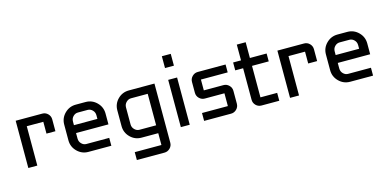

<svg xmlns="http://www.w3.org/2000/svg" viewBox="-81 -1202 3820 1884"><g transform="rotate(-15 1829.0 -260.0)"><path d="M419.9 -279.8H329.1V-399.9H161.1V0H69.8V-480H339.8Q373.5 -480 396.7 -456.5Q419.9 -433.1 419.9 -399.9Z M939.9 -210H610.8V-153.8Q610.8 -123 631.8 -101.6Q652.8 -80.1 680.2 -80.1H913.1V0H680.2Q614.3 0 567.1 -47.1Q520 -94.2 520 -160.2V-319.8Q520 -386.2 567.1 -433.1Q614.3 -480 680.2 -480H779.8Q845.7 -480 892.8 -433.1Q939.9 -386.2 939.9 -319.8ZM849.1 -290V-327.1Q849.1 -357.9 828.1 -378.9Q807.1 -399.9 779.8 -399.9H680.2Q652.8 -399.9 631.8 -378.9Q610.8 -357.9 610.8 -327.1V-290Z M1479.5 120.1Q1479.5 153.3 1455.8 176.8Q1432.1 200.2 1399.4 200.2H1118.7V120.1H1389.6V0H1219.7Q1153.3 0 1106.4 -47.1Q1059.6 -94.2 1059.6 -160.2V-319.8Q1059.6 -386.7 1106.2 -433.3Q1152.8 -480 1219.7 -480H1479.5ZM1389.6 -80.1V-399.9H1219.7Q1192.4 -399.9 1170.9 -378.4Q1149.4 -356.9 1149.4 -326.2V-153.8Q1149.4 -123 1170.9 -101.6Q1192.4 -80.1 1219.7 -80.1Z M1709.5 0H1619.1V-480H1709.5ZM1709.5 -600.1H1619.1V-720.2H1709.5Z M2209.5 -80.1Q2209.5 -46.9 2185.8 -23.4Q2162.1 0 2129.4 0H1855.5V-80.1H2118.2V-210H1919.4Q1886.7 -210 1863 -233.4Q1839.4 -256.8 1839.4 -290V-399.9Q1839.4 -432.6 1863 -456.3Q1886.7 -480 1919.4 -480H2202.1V-399.9H1930.2V-290H2129.4Q2162.1 -290 2185.8 -266.6Q2209.5 -243.2 2209.5 -210Z M2619.1 -80.1V0H2439Q2405.3 0 2382.1 -23.4Q2358.9 -46.9 2358.9 -80.1V-399.9H2278.8V-480H2358.9V-640.1H2449.2V-480H2619.1V-399.9H2449.2V-80.1Z M3078.6 -279.8H2987.8V-399.9H2819.8V0H2728.5V-480H2998.5Q3032.2 -480 3055.4 -456.5Q3078.6 -433.1 3078.6 -399.9Z M3598.6 -210H3269.5V-153.8Q3269.5 -123 3290.5 -101.6Q3311.5 -80.1 3338.9 -80.1H3571.8V0H3338.9Q3272.9 0 3225.8 -47.1Q3178.7 -94.2 3178.7 -160.2V-319.8Q3178.7 -386.2 3225.8 -433.1Q3272.9 -480 3338.9 -480H3438.5Q3504.4 -480 3551.5 -433.1Q3598.6 -386.2 3598.6 -319.8ZM3507.8 -290V-327.1Q3507.8 -357.9 3486.8 -378.9Q3465.8 -399.9 3438.5 -399.9H3338.9Q3311.5 -399.9 3290.5 -378.9Q3269.5 -357.9 3269.5 -327.1V-290Z"/></g></svg>

Font: Laconic
Style: Regular
Weight: 400
Designer: Robby Woodard
Version: Version 1.000